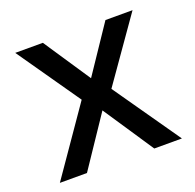

<svg xmlns="http://www.w3.org/2000/svg" viewBox="-94 -589 696 686"><g transform="rotate(-20 253.5 -245.5)"><path d="M22 0 213 -276 214 -228 31 -491H136L264 -299H245L374 -491H477L294 -230L295 -274L486 0H381L245 -204H262L125 0Z"/></g></svg>

Font: Nunito Sans 10pt SemiCondensed Medium
Style: Regular
Weight: 500
Width: 4
Designer: Vernon Adams
Foundry: Vernon Adams
Version: Version 3.101;gftools[0.9.27]